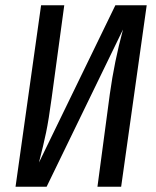

<svg xmlns="http://www.w3.org/2000/svg" viewBox="-20 -709 593 729"><path d="M440 0H350L397 -352Q414 -475 447 -597L157 0H39L136 -689H224L176 -336Q165 -254 155 -206Q145 -158 128 -92L418 -689H537Z"/></svg>

Font: Fira Sans Extra Condensed
Style: Italic
Weight: 400
Width: 3
Italic angle: -8°
Designer: Carrois Corporate & Edenspiekermann AG
Foundry: Carrois Corporate GbR & Edenspiekermann AG
Version: Version 4.203